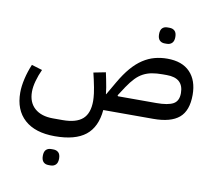

<svg xmlns="http://www.w3.org/2000/svg" viewBox="-109 -774 1489 1347"><g transform="rotate(10 636.0 -101.0)"><path d="M329 240Q189 240 113.5 172Q38 104 38 -20Q38 -65 50.5 -119Q63 -173 85 -225L161 -202Q142 -161 130 -118Q118 -75 118 -40Q118 36 165 77.5Q212 119 295 119H364Q461 119 506.5 78.5Q552 38 552 -50Q552 -70 548 -103.5Q544 -137 530 -200L519 -247L605 -264L615 -217Q622 -184 626 -158.5Q630 -133 632 -113H634L688 -206Q725 -270 762.5 -313.5Q800 -357 840.5 -383.5Q881 -410 924 -421.5Q967 -433 1014 -433Q1120 -433 1176 -374.5Q1232 -316 1232 -213Q1232 -100 1172.5 -50Q1113 0 990 0H633Q622 123 548 181.5Q474 240 329 240ZM990 -113Q1074 -113 1111.5 -134Q1149 -155 1149 -211Q1149 -319 1029 -319H999Q957 -319 924 -313Q891 -307 862.5 -292Q834 -277 809 -251Q784 -225 757 -185L714 -119L718 -113ZM976 -535Q953 -535 939.5 -549Q926 -563 926 -592Q926 -622 939.5 -635.5Q953 -649 976 -649H991Q1014 -649 1028 -635.5Q1042 -622 1042 -592Q1042 -563 1028 -549Q1014 -535 991 -535ZM321 447Q298 447 284.5 433Q271 419 271 390Q271 360 284.5 346.5Q298 333 321 333H336Q359 333 373 346.5Q387 360 387 390Q387 419 373 433Q359 447 336 447Z"/></g></svg>

Font: IBM Plex Arabic Medium
Style: Regular
Weight: 500
Designer: Mike Abbink, Paul van der Laan, Pieter van Rosmalen, Wael Morcos, Khajak Apelian
Foundry: Bold Monday
Version: Version 1.0